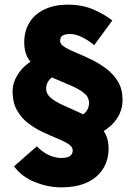

<svg xmlns="http://www.w3.org/2000/svg" viewBox="-20 -712 580 824"><path d="M242 92Q187 92 131 70Q75 48 40 2L138 -84Q162 -59 189.5 -46.5Q217 -34 242 -34Q269 -34 280.5 -42.5Q292 -51 292 -66Q292 -82 273.5 -94Q255 -106 225.5 -118Q196 -130 163 -145.5Q130 -161 100.5 -183.5Q71 -206 52.5 -239.5Q34 -273 34 -320Q34 -364 66 -406Q98 -448 152 -466L238 -396Q207 -387 192.5 -370.5Q178 -354 178 -332Q178 -309 197.5 -292.5Q217 -276 247.5 -262Q278 -248 312 -233Q346 -218 376.5 -197.5Q407 -177 426.5 -147.5Q446 -118 446 -74Q446 -27 423.5 10.5Q401 48 356 70Q311 92 242 92ZM400 -136 302 -204Q334 -215 348 -231Q362 -247 362 -270Q362 -295 342 -311.5Q322 -328 290.5 -342Q259 -356 223 -371Q187 -386 155.5 -406Q124 -426 104 -456Q84 -486 84 -530Q84 -579 106.5 -615.5Q129 -652 171.5 -672Q214 -692 272 -692Q334 -692 382.5 -670.5Q431 -649 462 -624L384 -518Q361 -538 333 -552Q305 -566 282 -566Q260 -566 249 -559.5Q238 -553 238 -536Q238 -522 257.5 -510Q277 -498 307.5 -485.5Q338 -473 372 -456.5Q406 -440 436.5 -417Q467 -394 486.5 -361.5Q506 -329 506 -284Q506 -252 494 -225Q482 -198 458.5 -175.5Q435 -153 400 -136Z"/></svg>

Font: Source Sans 3 ExtraLight Black
Style: Regular
Weight: 900
Version: Version 3.052;hotconv 1.1.0;makeotfexe 2.6.0